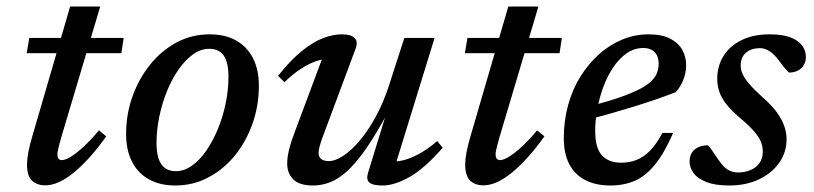

<svg xmlns="http://www.w3.org/2000/svg" viewBox="-20 -559 2500 590"><path d="M62 -395.5 70 -442.5H360L353 -395.5ZM168 -136Q164 -122 161.5 -112.2Q159 -102.5 157.8 -95.8Q156.5 -89 156.5 -84.5Q156.5 -75 160.2 -71Q164 -67 170 -67Q180.5 -67 197.8 -77.5Q215 -88 237 -108.2Q259 -128.5 284 -158.5L306.5 -140Q280 -103 254.8 -75Q229.5 -47 206 -28Q182.5 -9 160.8 0.8Q139 10.5 119 10.5Q93.5 10.5 78.2 -4Q63 -18.5 63 -54Q63 -69 67 -90.8Q71 -112.5 79.5 -141L195.5 -539H288Z M624 -453.5Q672.5 -453.5 706.2 -434.2Q740 -415 757.8 -379.5Q775.5 -344 775.5 -295.5Q775.5 -234.5 756 -179.2Q736.5 -124 701.8 -81.2Q667 -38.5 620.2 -13.8Q573.5 11 519 11Q471 11 437 -8.2Q403 -27.5 385.2 -63Q367.5 -98.5 367.5 -147Q367.5 -208 387.2 -263Q407 -318 441.8 -361Q476.5 -404 523 -428.8Q569.5 -453.5 624 -453.5ZM520.5 -33Q546 -33 570 -50Q594 -67 614.2 -96.5Q634.5 -126 649.8 -163.2Q665 -200.5 673.5 -241.5Q682 -282.5 682 -322.5Q682 -367.5 667.5 -388.2Q653 -409 623 -409Q597 -409 573.2 -392Q549.5 -375 529 -345.8Q508.5 -316.5 493.2 -279Q478 -241.5 469.5 -200.5Q461 -159.5 461 -120Q461 -75.5 475.8 -54.2Q490.5 -33 520.5 -33Z M1111 -28 1167.5 -212 1170 -210Q1133 -142.5 1102.8 -99.2Q1072.5 -56 1045.5 -32Q1018.5 -8 993.2 1.5Q968 11 941.5 11Q900 11 881.2 -7.8Q862.5 -26.5 862.5 -57Q862.5 -74.5 868 -98Q873.5 -121.5 886 -154L980 -405.5L997 -378.5Q976.5 -379.5 952.8 -371.5Q929 -363.5 904.2 -347.2Q879.5 -331 854 -306.5L834.5 -326Q873.5 -375 907.8 -402.5Q942 -430 972.5 -441.8Q1003 -453.5 1030 -453.5Q1059 -453.5 1070 -442Q1081 -430.5 1072 -407.5L969.5 -132.5Q964.5 -118 961.8 -107.5Q959 -97 959 -89.5Q959 -77 966.8 -70.5Q974.5 -64 990.5 -64Q1010 -64 1034.5 -80Q1059 -96 1085 -126.5Q1111 -157 1135 -201Q1159 -245 1177 -301.5L1222.5 -442.5H1315.5L1191 -39L1182.5 -63Q1202 -61.5 1224.8 -68Q1247.5 -74.5 1272.8 -89Q1298 -103.5 1323.5 -125.5L1340.5 -105Q1283.5 -40 1237.5 -14.5Q1191.5 11 1156 11Q1125.5 11 1115 1.8Q1104.5 -7.5 1111 -28Z M1408.5 -395.5 1416.5 -442.5H1706.5L1699.5 -395.5ZM1514.5 -136Q1510.5 -122 1508 -112.2Q1505.5 -102.5 1504.2 -95.8Q1503 -89 1503 -84.5Q1503 -75 1506.8 -71Q1510.5 -67 1516.5 -67Q1527 -67 1544.2 -77.5Q1561.5 -88 1583.5 -108.2Q1605.5 -128.5 1630.5 -158.5L1653 -140Q1626.5 -103 1601.2 -75Q1576 -47 1552.5 -28Q1529 -9 1507.2 0.8Q1485.5 10.5 1465.5 10.5Q1440 10.5 1424.8 -4Q1409.5 -18.5 1409.5 -54Q1409.5 -69 1413.5 -90.8Q1417.5 -112.5 1426 -141L1542 -539H1634.5Z M1957 -411.5Q1929.5 -411.5 1906.8 -396Q1884 -380.5 1865.8 -354Q1847.5 -327.5 1835 -294.5Q1822.5 -261.5 1815.8 -226Q1809 -190.5 1809 -157Q1809 -103.5 1830 -81.2Q1851 -59 1888.5 -59Q1913.5 -59 1935.2 -67.2Q1957 -75.5 1976.8 -95.2Q1996.5 -115 2015.5 -150.5H2048.5Q2021.5 -88.5 1992.8 -53.2Q1964 -18 1930.8 -3.5Q1897.5 11 1855.5 11Q1810.5 11 1778.2 -5.8Q1746 -22.5 1729.2 -54.8Q1712.5 -87 1712.5 -134Q1712.5 -188 1725.8 -236.2Q1739 -284.5 1763.8 -324Q1788.5 -363.5 1821 -392.5Q1853.5 -421.5 1892.2 -437.5Q1931 -453.5 1973 -453.5Q2014 -453.5 2039.5 -440.2Q2065 -427 2076.8 -405.5Q2088.5 -384 2088.5 -358.5Q2088.5 -335.5 2079.5 -313Q2070.5 -290.5 2056 -275.5Q2024.5 -263.5 1991.8 -252.2Q1959 -241 1925.8 -230.8Q1892.5 -220.5 1859.2 -211Q1826 -201.5 1793.5 -193.5L1795 -233.5Q1848 -247 1885 -260Q1922 -273 1945.5 -285.2Q1969 -297.5 1981.8 -310Q1994.5 -322.5 1999.2 -335.8Q2004 -349 2004 -363.5Q2004 -378 1998.8 -388.8Q1993.5 -399.5 1983 -405.5Q1972.5 -411.5 1957 -411.5Z M2155.5 -112.5Q2162 -106 2168.5 -96Q2175 -86 2189.5 -65.5Q2203.5 -45 2217.5 -37Q2231.5 -29 2247 -29Q2269 -29 2286.5 -36.5Q2304 -44 2314 -58.2Q2324 -72.5 2324 -93Q2324 -108 2318.5 -122.5Q2313 -137 2298.5 -154Q2284 -171 2256.5 -194.5Q2229 -217.5 2213 -237.5Q2197 -257.5 2190.5 -277Q2184 -296.5 2184 -317Q2184 -355.5 2203 -386.5Q2222 -417.5 2258.2 -435.5Q2294.5 -453.5 2345.5 -453.5Q2384.5 -453.5 2408.8 -444.2Q2433 -435 2444.8 -419.2Q2456.5 -403.5 2456.5 -383.5Q2456.5 -369.5 2450 -358.8Q2443.5 -348 2431.8 -342Q2420 -336 2404 -336Q2399 -341.5 2391.8 -349.5Q2384.5 -357.5 2371.5 -375.5Q2358.5 -393 2344.2 -402Q2330 -411 2316 -411Q2288 -411 2272 -396.8Q2256 -382.5 2256 -357Q2256 -345.5 2261.8 -332Q2267.5 -318.5 2282.2 -301.2Q2297 -284 2324.5 -259Q2352 -235 2367.8 -213Q2383.5 -191 2390.2 -171Q2397 -151 2397 -131Q2397 -90.5 2374 -58.2Q2351 -26 2311.5 -7.5Q2272 11 2220.5 11Q2178 11 2151 0.5Q2124 -10 2111.5 -26.8Q2099 -43.5 2099 -63Q2099 -77.5 2105.5 -88.8Q2112 -100 2124.8 -106.2Q2137.5 -112.5 2155.5 -112.5Z"/></svg>

Font: Newsreader 16pt Medium
Style: Italic
Weight: 500
Italic angle: -17°
Designer: Hugues Gentile
Foundry: Production Type
Version: Version 1.003